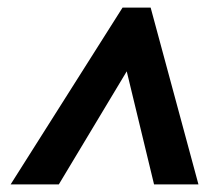

<svg xmlns="http://www.w3.org/2000/svg" viewBox="-20 -737 554 506"><path d="M8 -251 303 -717H377L503 -251H386L314 -549L135 -251Z"/></svg>

Font: Noto Sans Display Extra
Style: Italic
Weight: 800
Italic angle: -12°
Designer: Monotype Design Team
Foundry: Monotype Imaging Inc.
Version: Version 1.900